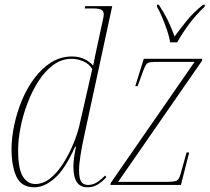

<svg xmlns="http://www.w3.org/2000/svg" viewBox="-20 -786 891 816"><path d="M126 10Q71 10 50 -35Q29 -80 29 -152Q29 -200 40.5 -254.5Q52 -309 73.5 -360.5Q95 -412 126.5 -454Q158 -496 198 -521Q238 -546 286 -546Q315 -546 337.5 -535.5Q360 -525 376 -507Q380 -529 385 -552Q390 -575 394 -594L418 -705Q419 -711 420 -715.5Q421 -720 421 -724Q421 -739 410.5 -744.5Q400 -750 379 -750H340L342 -760H457L336 -200Q329 -169 322.5 -128.5Q316 -88 316 -63Q316 -28 325 -14Q334 0 354 0Q374 0 391 -10.5Q408 -21 427 -40L432 -33Q415 -14 395.5 -2Q376 10 351 10Q292 10 292 -77Q292 -96 295 -117.5Q298 -139 303 -162H299Q256 -66 212 -28Q168 10 126 10ZM130 -4Q165 -4 196 -30Q227 -56 251.5 -96Q276 -136 293 -178Q310 -220 317 -251L372 -492Q360 -514 335 -525Q310 -536 284 -536Q242 -536 206.5 -510Q171 -484 143.5 -441Q116 -398 96.5 -346.5Q77 -295 67 -243Q57 -191 57 -148Q57 -68 77 -36Q97 -4 130 -4ZM449 0 451 -9 807 -523H655Q631 -523 619 -521.5Q607 -520 601.5 -512Q596 -504 589 -486L565 -420H555L591 -536H840L838 -527L482 -13H679Q719 -13 729.5 -17.5Q740 -22 746 -42L773 -138H784L749 0ZM703 -606Q700 -628 690.5 -656Q681 -684 669.5 -711.5Q658 -739 647 -758V-766H655Q679 -729 693.5 -699Q708 -669 722 -631Q744 -661 772 -696Q800 -731 843 -766H851L850 -758Q811 -721 782 -681.5Q753 -642 733 -606Z"/></svg>

Font: Noto Serif Display SemiCondensed Thin
Style: Italic
Weight: 100
Width: 4
Italic angle: -12°
Designer: Monotype Design Team
Foundry: Monotype Imaging Inc.
Version: Version 2.009